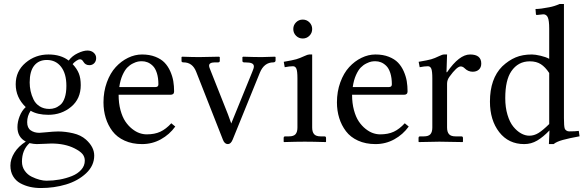

<svg xmlns="http://www.w3.org/2000/svg" viewBox="-20 -718 2963 973"><path d="M316.4 -283.2Q316.4 -344.7 289.6 -379.4Q262.7 -414.1 217.3 -414.1Q176.3 -414.1 153.3 -385.5Q130.4 -356.9 130.4 -300.3Q130.4 -278.3 135 -256.8Q139.6 -235.4 149.9 -213.9Q160.2 -192.4 180.9 -179.2Q201.7 -166 230 -166Q245.1 -166 258.5 -170.7Q272 -175.3 285.9 -186.8Q299.8 -198.2 308.1 -222.9Q316.4 -247.6 316.4 -283.2ZM129.4 7.3Q91.3 42 91.3 101.1Q91.3 127.4 105.5 147.5Q119.6 167.5 140.9 177.7Q162.1 188 181.2 192.9Q200.2 197.8 215.3 197.8Q249 197.8 282 191.9Q314.9 186 344.2 174.3Q373.5 162.6 391.6 142.3Q409.7 122.1 409.7 96.2Q409.7 76.7 397.9 62.5Q386.2 48.3 357.4 33.7Q308.6 9.3 240.2 9.3Q228 9.3 207 10.7Q185.5 12.2 166.5 12.2Q152.3 12.2 129.4 7.3ZM433.1 -387.7Q412.6 -387.7 402.8 -404.8Q395.5 -417.5 385.7 -417.5Q377.4 -417.5 366 -409.4Q354.5 -401.4 348.1 -393.1Q370.1 -369.6 379.6 -345.7Q389.2 -321.8 389.2 -286.6Q389.2 -217.3 340.6 -176.8Q292 -136.2 225.1 -136.2Q169.9 -136.2 135.3 -156.7Q117.7 -130.9 117.7 -99.1Q117.7 -69.8 135.7 -57.4Q153.8 -44.9 179.2 -44.9Q187 -44.9 210.4 -47.4Q252.9 -51.8 274.9 -51.8Q310.5 -51.8 350.1 -42.7Q389.6 -33.7 415.5 -10.7Q457.5 26.9 457.5 70.3Q457.5 121.6 416.3 160.2Q375 198.7 314.7 216.8Q254.4 234.9 187 234.9Q157.7 234.9 131.8 229Q106 223.1 83 210.7Q60.1 198.2 46.4 175.3Q32.7 152.3 32.7 121.1Q32.7 88.4 53 55.9Q73.2 23.4 110.8 -0.5Q68.4 -22.5 68.4 -73.7Q68.4 -100.6 79.6 -129.2Q90.8 -157.7 110.4 -175.3Q59.6 -224.1 59.6 -291Q59.6 -357.4 109.4 -399.7Q159.2 -441.9 225.6 -441.9Q288.1 -441.9 328.1 -411.1Q345.2 -434.6 373.8 -448.2Q402.3 -461.9 423.3 -461.9Q442.4 -461.9 454.8 -450.9Q467.3 -439.9 467.3 -423.8Q467.3 -407.7 457.5 -397.7Q447.8 -387.7 433.1 -387.7Z M584.5 -276.9H768.1Q782.7 -276.9 782.7 -290.5Q782.7 -323.7 774.9 -347.9Q767.1 -372.1 754.2 -384.5Q741.2 -397 727.5 -402.3Q713.9 -407.7 698.7 -407.7Q689.5 -407.7 679.4 -406Q669.4 -404.3 653.6 -396.5Q637.7 -388.7 625 -375.7Q612.3 -362.8 600.8 -337.2Q589.4 -311.5 584.5 -276.9ZM848.1 -93.3 868.2 -76.7Q838.9 -36.1 795.2 -12Q751.5 12.2 699.7 12.2Q649.9 12.2 611.3 -5.4Q572.8 -22.9 550 -53Q527.3 -83 515.9 -120.1Q504.4 -157.2 504.4 -199.2Q504.4 -253.9 521.5 -300.8Q538.6 -347.7 566.4 -377.9Q594.2 -408.2 628.9 -425Q663.6 -441.9 699.7 -441.9Q737.8 -441.9 767.1 -430.4Q796.4 -418.9 814 -400.6Q831.5 -382.3 842.8 -356.9Q854 -331.5 858.2 -306.9Q862.3 -282.2 862.3 -254.9Q862.3 -237.8 844.2 -237.8H581.1Q581.1 -194.8 590.6 -159.9Q600.1 -125 615 -102.8Q629.9 -80.6 649.2 -65.2Q668.5 -49.8 687 -43.5Q705.6 -37.1 723.6 -37.1Q763.7 -37.1 792.5 -50.5Q821.3 -64 848.1 -93.3Z M1220.7 -401.9H1216.3Q1208.5 -402.8 1208.5 -409.2V-428.7L1212.4 -430.7Q1269.5 -428.7 1306.2 -428.7Q1306.2 -428.7 1374 -430.7L1376.5 -428.7V-411.1Q1376.5 -407.2 1373.3 -404.5Q1370.1 -401.9 1365.2 -401.9Q1318.4 -401.9 1296.9 -349.6L1159.2 -10.7Q1149.9 12.2 1134.8 12.2Q1118.2 12.2 1109.9 -9.3L974.1 -354.5Q955.6 -401.9 910.2 -401.9Q899.9 -401.9 899.9 -408.7V-428.7L902.8 -430.7Q956.1 -428.7 989.7 -428.7L1089.8 -430.7L1093.8 -428.7V-409.7Q1093.8 -401.9 1085.4 -401.9H1068.4Q1039.6 -401.4 1039.6 -385.3Q1039.6 -377.4 1048.8 -356.4L1135.3 -138.2L1151.9 -92.3L1169.4 -135.3L1258.3 -353.5Q1266.6 -372.6 1266.6 -381.3Q1266.6 -392.1 1256.3 -397Q1246.1 -401.9 1220.7 -401.9Z M1480.2 -536.9Q1466.3 -550.8 1466.3 -570.8Q1466.3 -590.8 1480.2 -604.7Q1494.1 -618.7 1514.2 -618.7Q1534.2 -618.7 1548.1 -604.7Q1562 -590.8 1562 -570.8Q1562 -550.8 1548.1 -536.9Q1534.2 -522.9 1514.2 -522.9Q1494.1 -522.9 1480.2 -536.9ZM1562 -71.8Q1562 -49.3 1571.8 -38.1Q1581.5 -26.9 1605 -26.9H1624Q1632.3 -26.9 1632.3 -18.6V0L1630.4 2Q1565.4 0 1524.4 0Q1483.4 0 1419.4 2L1417.5 0V-18.6Q1417.5 -26.9 1425.3 -26.9H1444.3Q1468.3 -26.9 1477.8 -38.1Q1487.3 -49.3 1487.3 -71.8V-320.8Q1487.3 -357.9 1481.9 -370.1Q1476.6 -382.3 1464.8 -382.3Q1447.3 -382.3 1422.9 -377.4L1418 -404.8Q1463.4 -412.6 1481.2 -417.7Q1499 -422.9 1522 -433.6Q1539.6 -441.9 1546.9 -441.9H1562Z M1767.6 -276.9H1951.2Q1965.8 -276.9 1965.8 -290.5Q1965.8 -323.7 1958 -347.9Q1950.2 -372.1 1937.3 -384.5Q1924.3 -397 1910.6 -402.3Q1897 -407.7 1881.8 -407.7Q1872.6 -407.7 1862.5 -406Q1852.5 -404.3 1836.7 -396.5Q1820.8 -388.7 1808.1 -375.7Q1795.4 -362.8 1783.9 -337.2Q1772.5 -311.5 1767.6 -276.9ZM2031.2 -93.3 2051.3 -76.7Q2022 -36.1 1978.3 -12Q1934.6 12.2 1882.8 12.2Q1833 12.2 1794.4 -5.4Q1755.9 -22.9 1733.2 -53Q1710.4 -83 1699 -120.1Q1687.5 -157.2 1687.5 -199.2Q1687.5 -253.9 1704.6 -300.8Q1721.7 -347.7 1749.5 -377.9Q1777.3 -408.2 1812 -425Q1846.7 -441.9 1882.8 -441.9Q1920.9 -441.9 1950.2 -430.4Q1979.5 -418.9 1997.1 -400.6Q2014.6 -382.3 2025.9 -356.9Q2037.1 -331.5 2041.3 -306.9Q2045.4 -282.2 2045.4 -254.9Q2045.4 -237.8 2027.3 -237.8H1764.2Q1764.2 -194.8 1773.7 -159.9Q1783.2 -125 1798.1 -102.8Q1813 -80.6 1832.3 -65.2Q1851.6 -49.8 1870.1 -43.5Q1888.7 -37.1 1906.7 -37.1Q1946.8 -37.1 1975.6 -50.5Q2004.4 -64 2031.2 -93.3Z M2170.9 -71.8V-320.8Q2170.9 -356.9 2165.8 -369.6Q2160.6 -382.3 2148.4 -382.3Q2130.9 -382.3 2106.9 -377.4L2101.6 -404.8Q2147.5 -412.6 2164.8 -417.5Q2182.1 -422.4 2205.1 -433.6Q2221.7 -441.9 2230.5 -441.9H2245.6L2242.7 -352.1H2245.6Q2307.1 -441.9 2362.3 -441.9Q2418.9 -441.9 2418.9 -396Q2418.9 -376.5 2407 -365.5Q2395 -354.5 2375.5 -354.5Q2352.1 -354.5 2334.5 -372.1Q2325.2 -381.3 2314.5 -381.3Q2295.4 -381.3 2257.3 -328.6Q2245.6 -312.5 2245.6 -293.9V-71.8Q2245.6 -49.3 2255.4 -38.1Q2265.1 -26.9 2288.6 -26.9H2317.9Q2326.2 -26.9 2326.2 -18.6V0L2324.2 2Q2245.6 0 2206.5 0L2103 2L2101.1 0V-18.6Q2101.1 -26.9 2108.9 -26.9H2127.9Q2151.9 -26.9 2161.4 -38.1Q2170.9 -49.3 2170.9 -71.8Z M2763.2 -89.4V-348.1Q2743.2 -378.4 2720.7 -392.8Q2698.2 -407.2 2665 -407.2Q2605.5 -407.2 2571.3 -356.9Q2540.5 -312 2540.5 -220.7Q2540.5 -173.8 2551.8 -136.2Q2563 -98.6 2581.3 -76.2Q2599.6 -53.7 2620.6 -42Q2641.6 -30.3 2662.6 -30.3Q2686.5 -30.3 2708.7 -43.9Q2731 -57.6 2763.2 -89.4ZM2837.9 -697.8V-119.6Q2837.9 -78.6 2841.8 -66.9Q2843.8 -60.5 2850.3 -56.4Q2856.9 -52.2 2863.8 -52.2Q2897.9 -52.2 2913.1 -54.7L2917 -27.3Q2863.8 -17.6 2832 -8.8Q2800.3 0 2785.6 12.2H2761.7L2764.6 -57.1Q2732.4 -23.4 2702.1 -5.6Q2671.9 12.2 2636.7 12.2Q2557.1 12.2 2510 -48.3Q2462.9 -108.9 2462.9 -203.1Q2462.9 -319.3 2525.4 -381.8Q2557.6 -412.1 2592.8 -427Q2627.9 -441.9 2675.8 -441.9Q2692.4 -441.9 2719.5 -435.5Q2746.6 -429.2 2763.2 -419.9V-572.8Q2763.2 -614.3 2756.1 -629.9Q2749 -645.5 2733.4 -645.5L2701.2 -642.1Q2695.8 -642.1 2695.8 -647L2693.8 -672.4Q2719.2 -672.4 2763.2 -681.2Q2789.6 -686 2815.9 -697.8Z"/></svg>

Font: Libertinage
Style: l
Weight: 400
Designer: OSP
Foundry: OSP
Version: Version 1.0; 2008; OFL relea